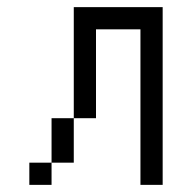

<svg xmlns="http://www.w3.org/2000/svg" viewBox="-20 -520 540 540"><path d="M125 -62.5H62.5V0H125ZM125 -62.5H187.5Q187.5 -62.5 187.5 -187.5H125Q125 -187.5 125 -62.5ZM375 -437.5V0H437.5Q437.5 0 437.5 -500H187.5V-187.5H250Q250 -187.5 250 -437.5Z"/></svg>

Font: CalcUnifontExMono
Style: Regular
Weight: 500
Version: Version 15.0.06